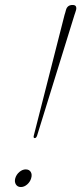

<svg xmlns="http://www.w3.org/2000/svg" viewBox="-20 -750 327 773"><path d="M272 -730Q283 -730 285.8 -723.8Q288.5 -717.5 286 -709Q285 -705.5 283.5 -700.8Q282 -696 280 -690.5L129.5 -204.5Q126 -194 120 -194Q113.5 -194 116 -204L240 -690.5Q241.5 -695 242.8 -699.5Q244 -704 245.5 -709.5Q251 -730 272 -730ZM64 3Q50.5 3 44 -7.5Q37.5 -18 41.5 -32.5Q46 -47.5 58.2 -57.8Q70.5 -68 83.5 -68Q97.5 -68 103.8 -57.8Q110 -47.5 105.5 -32.5Q101.5 -18 89.5 -7.5Q77.5 3 64 3Z"/></svg>

Font: Fraunces 72pt Thin
Style: Italic
Weight: 100
Italic angle: -16°
Version: Version 1.000;[b76b70a41]